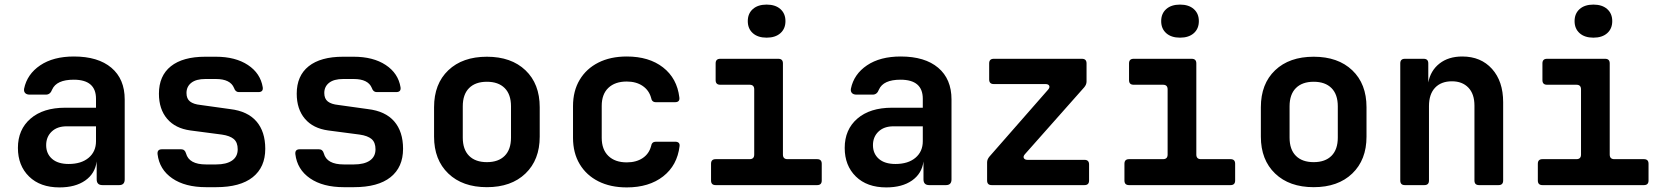

<svg xmlns="http://www.w3.org/2000/svg" viewBox="-20 -806 7240 836"><path d="M239 10Q155 10 106.5 -37.5Q58 -85 58 -162Q58 -242 113 -289.5Q168 -337 264 -337H398V-376Q398 -459 301 -459Q226 -459 207 -416Q199 -394 180 -394H109Q96 -394 89.5 -401Q83 -408 85 -420Q98 -483 155 -521.5Q212 -560 302 -560Q407 -560 465 -511Q523 -462 523 -373V-25Q523 0 499 0H426Q401 0 401 -25V-103Q394 -50 351 -20Q308 10 239 10ZM279 -92Q334 -92 366 -119Q398 -146 398 -191V-256H270Q229 -256 205 -233Q181 -210 181 -174Q181 -137 206.5 -114.5Q232 -92 279 -92Z M877 9Q786 9 730 -29.5Q674 -68 666 -135Q664 -156 685 -156H769Q785 -156 790 -138Q803 -90 877 -90H921Q966 -90 990.5 -107Q1015 -124 1015 -156Q1015 -186 998 -200.5Q981 -215 946 -220L809 -238Q743 -247 707.5 -289Q672 -331 672 -398Q672 -476 724 -517.5Q776 -559 874 -559H920Q1005 -559 1059.5 -523Q1114 -487 1124 -426Q1127 -405 1105 -405H1020Q1005 -405 999 -423Q983 -462 920 -462H874Q834 -462 813 -445.5Q792 -429 792 -401Q792 -376 807.5 -364Q823 -352 853 -349L982 -331Q1058 -322 1096.5 -277.5Q1135 -233 1135 -158Q1135 -78 1080.5 -34.5Q1026 9 921 9Z M1477 9Q1386 9 1330 -29.5Q1274 -68 1266 -135Q1264 -156 1285 -156H1369Q1385 -156 1390 -138Q1403 -90 1477 -90H1521Q1566 -90 1590.5 -107Q1615 -124 1615 -156Q1615 -186 1598 -200.5Q1581 -215 1546 -220L1409 -238Q1343 -247 1307.5 -289Q1272 -331 1272 -398Q1272 -476 1324 -517.5Q1376 -559 1474 -559H1520Q1605 -559 1659.5 -523Q1714 -487 1724 -426Q1727 -405 1705 -405H1620Q1605 -405 1599 -423Q1583 -462 1520 -462H1474Q1434 -462 1413 -445.5Q1392 -429 1392 -401Q1392 -376 1407.5 -364Q1423 -352 1453 -349L1582 -331Q1658 -322 1696.5 -277.5Q1735 -233 1735 -158Q1735 -78 1680.5 -34.5Q1626 9 1521 9Z M2100 9Q1994 9 1932 -50.5Q1870 -110 1870 -211V-339Q1870 -441 1932 -500Q1994 -559 2100 -559Q2206 -559 2268 -500Q2330 -441 2330 -339V-211Q2330 -110 2268 -50.5Q2206 9 2100 9ZM2100 -100Q2150 -100 2177.5 -127.5Q2205 -155 2205 -207V-343Q2205 -395 2177.5 -422.5Q2150 -450 2100 -450Q2050 -450 2022.5 -422.5Q1995 -395 1995 -343V-207Q1995 -155 2022.5 -127.5Q2050 -100 2100 -100Z M2709 10Q2638 10 2585.5 -16.5Q2533 -43 2504 -91.5Q2475 -140 2475 -206V-344Q2475 -410 2504 -458.5Q2533 -507 2585.5 -533.5Q2638 -560 2709 -560Q2806 -560 2867 -512.5Q2928 -465 2938 -382Q2941 -361 2919 -361H2836Q2818 -361 2815 -380Q2806 -413 2778 -432Q2750 -451 2709 -451Q2658 -451 2629 -423.5Q2600 -396 2600 -345V-206Q2600 -155 2629 -127Q2658 -99 2709 -99Q2750 -99 2778 -117.5Q2806 -136 2815 -170Q2818 -189 2836 -189H2919Q2941 -189 2939 -170Q2929 -86 2867.5 -38Q2806 10 2709 10Z M3096 0Q3076 0 3076 -20V-93Q3076 -113 3096 -113H3244Q3264 -113 3264 -133V-417Q3264 -437 3244 -437H3116Q3096 -437 3096 -457V-530Q3096 -550 3116 -550H3369Q3389 -550 3389 -530V-133Q3389 -113 3409 -113H3538Q3558 -113 3558 -93V-20Q3558 0 3538 0ZM3318 -642Q3280 -642 3258 -661.5Q3236 -681 3236 -714Q3236 -747 3258 -766.5Q3280 -786 3318 -786Q3356 -786 3378 -766.5Q3400 -747 3400 -714Q3400 -681 3378 -661.5Q3356 -642 3318 -642Z M3839 10Q3755 10 3706.5 -37.5Q3658 -85 3658 -162Q3658 -242 3713 -289.5Q3768 -337 3864 -337H3998V-376Q3998 -459 3901 -459Q3826 -459 3807 -416Q3799 -394 3780 -394H3709Q3696 -394 3689.5 -401Q3683 -408 3685 -420Q3698 -483 3755 -521.5Q3812 -560 3902 -560Q4007 -560 4065 -511Q4123 -462 4123 -373V-25Q4123 0 4099 0H4026Q4001 0 4001 -25V-103Q3994 -50 3951 -20Q3908 10 3839 10ZM3879 -92Q3934 -92 3966 -119Q3998 -146 3998 -191V-256H3870Q3829 -256 3805 -233Q3781 -210 3781 -174Q3781 -137 3806.5 -114.5Q3832 -92 3879 -92Z M4298 0Q4278 0 4278 -20V-99Q4278 -112 4288 -124L4543 -415Q4552 -425 4548.5 -432.5Q4545 -440 4532 -440H4307Q4287 -440 4287 -460V-530Q4287 -550 4307 -550H4691Q4711 -550 4711 -530V-451Q4711 -438 4701 -426L4443 -135Q4434 -125 4438 -117.5Q4442 -110 4454 -110H4702Q4722 -110 4722 -90V-20Q4722 0 4702 0Z M4896 0Q4876 0 4876 -20V-93Q4876 -113 4896 -113H5044Q5064 -113 5064 -133V-417Q5064 -437 5044 -437H4916Q4896 -437 4896 -457V-530Q4896 -550 4916 -550H5169Q5189 -550 5189 -530V-133Q5189 -113 5209 -113H5338Q5358 -113 5358 -93V-20Q5358 0 5338 0ZM5118 -642Q5080 -642 5058 -661.5Q5036 -681 5036 -714Q5036 -747 5058 -766.5Q5080 -786 5118 -786Q5156 -786 5178 -766.5Q5200 -747 5200 -714Q5200 -681 5178 -661.5Q5156 -642 5118 -642Z M5700 9Q5594 9 5532 -50.5Q5470 -110 5470 -211V-339Q5470 -441 5532 -500Q5594 -559 5700 -559Q5806 -559 5868 -500Q5930 -441 5930 -339V-211Q5930 -110 5868 -50.5Q5806 9 5700 9ZM5700 -100Q5750 -100 5777.5 -127.5Q5805 -155 5805 -207V-343Q5805 -395 5777.5 -422.5Q5750 -450 5700 -450Q5650 -450 5622.5 -422.5Q5595 -395 5595 -343V-207Q5595 -155 5622.5 -127.5Q5650 -100 5700 -100Z M6097 0Q6077 0 6077 -20V-530Q6077 -550 6097 -550H6179Q6199 -550 6199 -530V-447Q6209 -499 6248 -529.5Q6287 -560 6347 -560Q6428 -560 6476.5 -506Q6525 -452 6525 -361V-20Q6525 0 6505 0H6420Q6400 0 6400 -20V-346Q6400 -397 6373.5 -424.5Q6347 -452 6302 -452Q6255 -452 6228.5 -424Q6202 -396 6202 -344V-20Q6202 0 6182 0Z M6696 0Q6676 0 6676 -20V-93Q6676 -113 6696 -113H6844Q6864 -113 6864 -133V-417Q6864 -437 6844 -437H6716Q6696 -437 6696 -457V-530Q6696 -550 6716 -550H6969Q6989 -550 6989 -530V-133Q6989 -113 7009 -113H7138Q7158 -113 7158 -93V-20Q7158 0 7138 0ZM6918 -642Q6880 -642 6858 -661.5Q6836 -681 6836 -714Q6836 -747 6858 -766.5Q6880 -786 6918 -786Q6956 -786 6978 -766.5Q7000 -747 7000 -714Q7000 -681 6978 -661.5Q6956 -642 6918 -642Z"/></svg>

Font: Pitagon Sans Mono
Style: Bold
Weight: 700
Monospace: yes
Designer: Travis Tran
Foundry: Pitagon
Version: Version 1.001; ttfautohint (v1.8.4.7-5d5b);gftools[0.9.26]